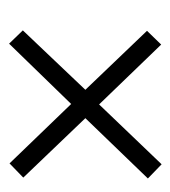

<svg xmlns="http://www.w3.org/2000/svg" viewBox="4 -570 384 433"><g transform="rotate(90 196.5 -354.0)"><path d="M216 -385 81 -525 50 -493 183 -354 49 -213 79 -182 215 -322 349 -183 381 -214 247 -354 383 -495 351 -526Z"/></g></svg>

Font: Noto Sans Display Condensed Light
Style: Italic
Weight: 300
Width: 3
Designer: Monotype Design team
Foundry: Monotype Imaging Inc.
Version: 1.000